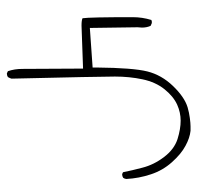

<svg xmlns="http://www.w3.org/2000/svg" viewBox="-28 -524 557 540"><g transform="rotate(-90 250.0 -253.5)"><path d="M152.8 4.4Q156.2 4.4 165 4.4Q173.8 4.4 188.7 2.4Q203.6 0.5 218.8 -3.9Q247.6 -12.7 278.6 -44.9Q309.6 -77.1 319.6 -117.2Q329.6 -157.2 330.6 -258.8V-271L441.9 -278.8L443.8 -144.5Q442.9 -137.7 442.9 -132.3Q442.9 -118.7 447.8 -107.9L455.6 -104.5Q457 -104.5 459.5 -104.5Q461.9 -104.5 464.4 -106Q472.2 -131.3 472.2 -158.2Q472.2 -279.8 469.2 -299.3Q463.9 -302.2 448.2 -302.2L327.6 -297.9L326.7 -468.8Q326.7 -490.7 320.3 -509.3L314 -512.2Q308.1 -512.2 303.7 -509.3Q302.2 -506.8 300.8 -503.4Q299.3 -500 299.3 -499Q305.2 -249 305.2 -208.3Q305.2 -167.5 297.4 -130.6Q289.6 -93.8 269.5 -68.8Q249.5 -43.9 226.1 -33.2Q204.1 -23.4 181.2 -23.4Q157.7 -23.4 129.4 -32.2Q100.6 -41.5 78.9 -70.1Q57.1 -98.6 48.8 -131.3Q41.5 -158.7 36.1 -185.5L30.8 -188Q24.9 -188 20.5 -185.1Q17.6 -181.2 17.1 -176.3Q19 -140.6 30.3 -106.9Q41 -74.2 64 -48.3Q87.4 -22 110.4 -9.8Q132.8 2.4 152.8 4.4Z"/></g></svg>

Font: NaikaiFont
Style: ExtraLight
Weight: 200
Version: Version 1.89